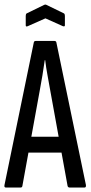

<svg xmlns="http://www.w3.org/2000/svg" viewBox="-21 -838 405 858"><path d="M5 0Q-3 0 -1 -11L130 -648Q131 -655 139 -655H222Q230 -655 231 -648L363 -11Q364 0 357 0H290Q283 0 281 -7L204 -431Q198 -466 191.5 -500.5Q185 -535 181 -569H179Q174 -535 168.5 -500.5Q163 -466 156 -430L79 -7Q78 0 71 0ZM94 -156 107 -227H251L267 -156ZM103 -721Q94 -717 94 -725V-767Q94 -775 98 -778L176 -816Q182 -819 187 -816L265 -778Q269 -775 269 -767V-725Q269 -718 260 -721L182 -756Z"/></svg>

Font: Sofia Sans Extra Condensed Medium
Style: Regular
Weight: 500
Version: Version 4.100